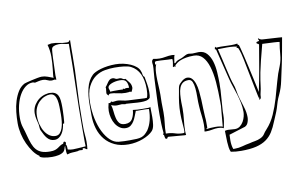

<svg xmlns="http://www.w3.org/2000/svg" viewBox="-88 -891 1974 1244"><g transform="rotate(-10 899.5 -268.5)"><path d="M414 -707Q388 -707 365 -712.5Q342 -718 313 -718L288 -713Q299 -675 299 -633Q299 -613 297.5 -592Q296 -571 294 -553Q292 -535 290.5 -522Q289 -509 289 -504Q289 -497 290 -496Q271 -503 252.5 -510Q234 -517 214 -517Q205 -517 186 -513.5Q167 -510 147.5 -505.5Q128 -501 113 -497Q98 -493 97 -492Q71 -478 54.5 -451.5Q38 -425 27.5 -391.5Q17 -358 13 -320Q9 -282 9 -246Q9 -212 17 -176.5Q25 -141 39.5 -109.5Q54 -78 72.5 -52.5Q91 -27 112 -14Q111 -13 111 -11Q111 -8 118.5 -4.5Q126 -1 137.5 1.5Q149 4 163.5 5.5Q178 7 192 7Q214 7 234 3Q254 -1 268 -12Q274 -19 276.5 -24.5Q279 -30 280 -34Q281 -38 282 -41.5Q283 -45 287 -49Q286 -48 286 -40L287 -7Q288 -1 289 3.5Q290 8 292 8Q293 8 310 3Q314 2 324 1.5Q334 1 343.5 0.5Q353 0 360.5 -1Q368 -2 368 -4H382Q384 -4 386 -3.5Q388 -3 390 -3Q396 -3 395.5 -7.5Q395 -12 397 -14Q408 -14 412.5 -8.5Q417 -3 425 -3Q428 -27 428 -53Q428 -70 425.5 -95.5Q423 -121 423 -145V-192Q423 -307 429.5 -413.5Q436 -520 436 -626Q436 -637 436 -660Q436 -683 437 -718Q433 -718 432 -716.5Q431 -715 429.5 -712.5Q428 -710 425 -708.5Q422 -707 414 -707ZM333 -18Q316 -18 299 -23Q299 -34 298 -43Q297 -52 292 -58Q295 -62 295 -67Q295 -74 287 -77Q280 -77 279.5 -72.5Q279 -68 276 -65Q262 -61 254 -55Q246 -49 237.5 -43.5Q229 -38 217.5 -34Q206 -30 185 -30Q152 -30 130.5 -38Q109 -46 95 -62Q81 -78 72 -101.5Q63 -125 55 -156Q47 -188 38 -214.5Q29 -241 29 -277Q29 -322 38.5 -361Q48 -400 64.5 -428.5Q81 -457 103 -473.5Q125 -490 150 -490Q158 -490 165 -486Q175 -488 189 -491.5Q203 -495 219 -495Q234 -495 247.5 -488Q261 -481 276 -481Q282 -481 286.5 -482.5Q291 -484 295 -484Q299 -484 304 -479Q304 -481 304.5 -484Q305 -487 305 -490Q305 -495 304.5 -500Q304 -505 304 -510Q306 -583 308 -625.5Q310 -668 312 -680Q314 -694 328 -699Q342 -704 348 -704H349Q352 -704 355 -704.5Q358 -705 361 -705Q378 -705 393 -701Q408 -697 425 -696Q425 -552 420.5 -415.5Q416 -279 416 -135V-79Q416 -65 416 -51Q416 -37 417 -23Q386 -21 366.5 -19.5Q347 -18 333 -18ZM129 -289Q129 -271 133 -253Q137 -235 142 -215Q144 -201 144 -191.5Q144 -182 149 -173Q156 -158 163 -145Q170 -132 179 -121.5Q188 -111 199.5 -105Q211 -99 227 -99Q242 -99 254.5 -107Q267 -115 276 -128.5Q285 -142 290.5 -159Q296 -176 298 -193Q298 -194 300 -194Q301 -194 302 -192.5Q303 -191 304 -191Q306 -191 307.5 -205Q309 -219 310 -237Q311 -255 311.5 -272.5Q312 -290 312 -298Q312 -323 310 -343Q308 -363 301 -376.5Q294 -390 281 -397Q268 -404 247 -404H239Q190 -398 159.5 -365Q129 -332 129 -289ZM237 -123Q216 -123 198.5 -134.5Q181 -146 168 -166Q155 -186 147.5 -213Q140 -240 140 -270Q140 -301 150 -324Q160 -347 176 -362.5Q192 -378 211 -386Q230 -394 247 -394Q266 -394 276 -381.5Q286 -369 290 -349.5Q294 -330 294.5 -305.5Q295 -281 295 -257Q295 -233 292.5 -209Q290 -185 283.5 -166Q277 -147 266 -135Q255 -123 237 -123Z M820 -243Q839 -243 854 -246Q869 -249 880 -260Q884 -273 884 -299Q884 -325 879.5 -351Q875 -377 871 -400Q862 -405 860.5 -418Q859 -431 854 -442Q849 -457 834 -470Q819 -483 797.5 -492.5Q776 -502 750.5 -507.5Q725 -513 699 -513Q672 -513 647 -509.5Q622 -506 601.5 -500Q581 -494 566 -486.5Q551 -479 544 -472Q513 -442 501 -393Q489 -344 489 -286V-215Q489 -168 501.5 -126.5Q514 -85 539.5 -54Q565 -23 603.5 -5Q642 13 694 13Q718 13 742.5 8.5Q767 4 789 -4.5Q811 -13 828 -23.5Q845 -34 856 -46Q868 -60 871.5 -84.5Q875 -109 875 -135Q875 -152 874.5 -169.5Q874 -187 874 -202Q870 -198 861 -198Q856 -198 844.5 -198Q833 -198 818.5 -198Q804 -198 788 -199Q772 -200 759 -202Q757 -170 743 -145.5Q729 -121 695 -121Q669 -121 657.5 -135Q646 -149 641 -170Q636 -191 634 -214.5Q632 -238 626 -258Q636 -253 645.5 -251Q655 -249 664 -249Q672 -249 680 -250Q688 -251 695 -251Q700 -251 706 -249Q712 -247 717 -247L722 -249Q748 -248 773 -245.5Q798 -243 820 -243ZM620 -272Q618 -272 616 -272.5Q614 -273 612 -273Q604 -244 604 -222Q604 -199 610 -176Q616 -153 627.5 -135Q639 -117 656 -105.5Q673 -94 695 -94Q714 -94 727 -104Q740 -114 749 -129Q758 -144 764.5 -161.5Q771 -179 777 -193Q782 -192 785.5 -192Q789 -192 793 -192H829Q837 -192 845 -191.5Q853 -191 863 -190Q863 -108 828 -55Q816 -40 806 -31.5Q796 -23 783 -18.5Q770 -14 751.5 -13Q733 -12 704 -12Q687 -12 669.5 -12.5Q652 -13 632 -15Q603 -18 578 -41.5Q553 -65 534 -103Q515 -141 504.5 -190Q494 -239 494 -294Q494 -362 514 -401.5Q534 -441 563.5 -461.5Q593 -482 626.5 -487.5Q660 -493 688 -493Q723 -493 752 -489.5Q781 -486 796 -478Q871 -440 871 -321Q871 -307 869.5 -292.5Q868 -278 863 -264Q860 -263 848 -263Q799 -266 767.5 -267Q736 -268 722 -270Q708 -272 695 -275.5Q682 -279 668 -279Q660 -279 653.5 -277.5Q647 -276 641 -276Q635 -276 630 -281Q625 -272 620 -272ZM769 -318Q771 -318 776 -329Q781 -340 781 -345Q781 -365 769.5 -380.5Q758 -396 747 -409Q746 -408 742 -408Q734 -408 727 -413.5Q720 -419 711 -419Q707 -419 703.5 -418.5Q700 -418 696 -418Q686 -418 680 -422.5Q674 -427 664 -427Q653 -427 646 -421.5Q639 -416 633 -408L622 -392Q617 -384 611 -378Q612 -377 612 -368Q612 -361 610.5 -354Q609 -347 609 -340Q609 -332 613.5 -328.5Q618 -325 621 -321Q623 -332 636 -332Q653 -332 680.5 -325.5Q708 -319 732 -319Q756 -319 763 -323Q765 -321 765.5 -319.5Q766 -318 769 -318ZM629 -371Q629 -379 636.5 -385.5Q644 -392 655.5 -396.5Q667 -401 681 -403.5Q695 -406 709 -406Q740 -406 750 -390Q760 -374 760 -348Q755 -348 749.5 -348.5Q744 -349 740 -349Q733 -349 733 -345Q732 -346 719 -349V-347Q719 -346 720 -346Q720 -345 719 -344Q711 -345 694.5 -345Q678 -345 657 -345Q637 -345 635 -344Q635 -352 632 -358.5Q629 -365 629 -371Z M1071 17Q1070 11 1069.5 4.5Q1069 -2 1069 -9Q1069 -42 1073.5 -80Q1078 -118 1078 -156Q1078 -166 1077.5 -176Q1077 -186 1077 -197Q1077 -224 1079 -248Q1081 -272 1088 -290.5Q1095 -309 1109 -319.5Q1123 -330 1147 -330Q1165 -330 1172.5 -312.5Q1180 -295 1182.5 -269Q1185 -243 1184.5 -211Q1184 -179 1186 -151Q1188 -118 1192 -88Q1196 -58 1196 -29Q1196 1 1192 16Q1193 17 1198 17H1205Q1225 17 1244 13Q1263 9 1282 9Q1291 9 1300.5 10.5Q1310 12 1319 17Q1323 -2 1327 -24Q1331 -46 1331 -71V-89Q1333 -131 1337.5 -180.5Q1342 -230 1342 -275Q1342 -309 1339.5 -348Q1337 -387 1327 -420Q1317 -453 1297 -475Q1277 -497 1243 -497Q1233 -497 1223 -496Q1213 -495 1203 -495Q1195 -495 1189 -496.5Q1183 -498 1178 -498Q1166 -498 1156 -492Q1146 -486 1135 -481Q1125 -476 1114.5 -473Q1104 -470 1096 -465Q1091 -462 1087.5 -457.5Q1084 -453 1077 -453V-456Q1079 -463 1080.5 -479Q1082 -495 1087 -506Q1082 -507 1077.5 -507.5Q1073 -508 1068 -508Q1049 -508 1028.5 -504Q1008 -500 987 -500Q976 -500 966.5 -501.5Q957 -503 947 -505Q940 -500 938 -495Q936 -490 936 -484Q936 -480 936.5 -475Q937 -470 938 -465Q938 -445 935.5 -422.5Q933 -400 932 -376Q930 -319 927 -260.5Q924 -202 924 -142Q924 -111 925 -81Q926 -51 929 -22Q929 -17 926.5 -16Q924 -15 924 -11Q929 -10 930 -5Q931 0 931.5 5.5Q932 11 934 15.5Q936 20 943 20Q947 20 948.5 15Q950 10 955 9L1064 18Q1070 18 1071 17ZM1314 6Q1297 -1 1266 -1Q1250 -1 1235 0Q1220 1 1207 3Q1207 -2 1210.5 -2Q1214 -2 1214 -6V-43Q1214 -52 1213.5 -60.5Q1213 -69 1212 -78Q1210 -101 1209.5 -130Q1209 -159 1207.5 -189Q1206 -219 1203 -247Q1200 -275 1192.5 -297.5Q1185 -320 1172.5 -333.5Q1160 -347 1140 -347Q1133 -347 1124 -343Q1115 -339 1107 -332.5Q1099 -326 1092 -318.5Q1085 -311 1082 -304Q1079 -297 1077 -285Q1075 -273 1073 -262Q1066 -227 1062 -194.5Q1058 -162 1058 -127Q1058 -93 1061 -61Q1064 -29 1064 -18Q1064 -10 1063.5 -3.5Q1063 3 1054 3Q1026 3 1000.5 -5.5Q975 -14 943 -14Q943 -49 947.5 -82.5Q952 -116 952 -153Q952 -168 951.5 -183.5Q951 -199 951 -216Q951 -230 951.5 -243Q952 -256 952 -269Q952 -300 950 -330.5Q948 -361 948 -392Q948 -412 950 -431Q952 -450 960 -470Q955 -470 955.5 -467Q956 -464 954 -462Q953 -464 953 -466Q953 -467 952 -468Q952 -474 953.5 -480.5Q955 -487 965 -487Q991 -487 1016 -485Q1041 -483 1068 -483Q1068 -481 1068.5 -478.5Q1069 -476 1069 -474Q1069 -463 1066.5 -450.5Q1064 -438 1063 -431Q1064 -430 1065 -430Q1067 -430 1069.5 -431.5Q1072 -433 1075 -433Q1075 -432 1076 -432Q1077 -432 1078 -431.5Q1079 -431 1081 -431Q1081 -432 1082 -433Q1082 -435 1081 -436Q1080 -437 1080 -439Q1086 -445 1096 -452.5Q1106 -460 1121 -466Q1136 -472 1157.5 -476Q1179 -480 1209 -480Q1244 -480 1266.5 -456Q1289 -432 1302.5 -389Q1316 -346 1321 -286.5Q1326 -227 1326 -155V-137Q1326 -132 1326 -128Q1326 -124 1325 -119Q1323 -88 1319.5 -57Q1316 -26 1314 6Z M1640 -518Q1637 -516 1637 -514Q1637 -512 1639.5 -509Q1642 -506 1642 -503Q1642 -500 1639 -499.5Q1636 -499 1632.5 -498.5Q1629 -498 1626 -496.5Q1623 -495 1623 -491Q1623 -486 1630 -484Q1637 -482 1638 -477Q1625 -399 1612 -324.5Q1599 -250 1583 -175Q1582 -181 1576.5 -207.5Q1571 -234 1563 -270Q1555 -306 1546 -346.5Q1537 -387 1529 -420.5Q1521 -454 1515 -476.5Q1509 -499 1508 -499Q1506 -499 1505.5 -498Q1505 -497 1503 -497Q1502 -497 1501 -498Q1501 -500 1501.5 -500.5Q1502 -501 1502 -503Q1502 -502 1500 -508Q1480 -505 1460 -505Q1443 -505 1426 -506Q1409 -507 1390 -507Q1381 -507 1373.5 -506.5Q1366 -506 1362 -506Q1357 -506 1358 -509Q1359 -512 1356 -512Q1353 -512 1352.5 -506.5Q1352 -501 1350 -498Q1352 -496 1355.5 -495Q1359 -494 1359 -490Q1370 -444 1382.5 -395Q1395 -346 1408 -292Q1415 -264 1424.5 -237Q1434 -210 1442.5 -182Q1451 -154 1457 -125Q1463 -96 1463 -65Q1463 -53 1459 -36Q1455 -19 1446 -3Q1437 13 1423 24Q1409 35 1389 35Q1377 35 1366 33.5Q1355 32 1344 32Q1333 32 1323 35Q1324 52 1324 71Q1324 90 1325 109Q1326 128 1328.5 145Q1331 162 1337 175Q1352 178 1370 179.5Q1388 181 1406 181Q1464 181 1503.5 171.5Q1543 162 1570 143Q1597 124 1614.5 96Q1632 68 1647 30Q1655 10 1663.5 -9Q1672 -28 1679 -49Q1685 -70 1692 -91.5Q1699 -113 1709 -133Q1729 -176 1738 -220.5Q1747 -265 1757 -308Q1768 -356 1776.5 -406Q1785 -456 1793 -498L1768 -500L1668 -506Q1652 -506 1640 -518ZM1590 72Q1576 87 1568 100Q1560 113 1542 122Q1523 131 1504 134Q1485 137 1466 142Q1442 146 1417.5 153Q1393 160 1366 160H1356Q1351 146 1349 132Q1347 118 1347 104Q1347 95 1347.5 85.5Q1348 76 1348 65Q1435 37 1444 35Q1466 31 1474.5 12Q1483 -7 1483 -27Q1483 -59 1472 -94Q1461 -129 1453 -156Q1445 -183 1441 -209Q1437 -235 1429 -255Q1424 -268 1417 -295Q1410 -322 1402.5 -355.5Q1395 -389 1386.5 -425.5Q1378 -462 1370 -494Q1388 -494 1402.5 -494.5Q1417 -495 1428 -495Q1456 -495 1476 -492.5Q1496 -490 1496 -487L1492 -486Q1491 -485 1491 -483Q1491 -480 1495 -480Q1499 -480 1501 -478Q1509 -460 1514.5 -439Q1520 -418 1524 -397Q1524 -398 1527.5 -379Q1531 -360 1537 -331Q1543 -302 1549.5 -268Q1556 -234 1562 -205Q1568 -176 1572 -156.5Q1576 -137 1577 -137Q1578 -137 1579 -137.5Q1580 -138 1581 -138Q1580 -136 1578.5 -133.5Q1577 -131 1577 -128Q1577 -127 1579 -125Q1590 -129 1590 -142Q1590 -155 1593 -166Q1597 -180 1598.5 -191Q1600 -202 1602 -216Q1604 -230 1606.5 -249Q1609 -268 1615 -298Q1621 -328 1631.5 -371.5Q1642 -415 1659 -478Q1706 -476 1734 -474.5Q1762 -473 1772 -471Q1765 -431 1762 -391Q1759 -351 1745 -316Q1726 -272 1712 -219.5Q1698 -167 1682.5 -114.5Q1667 -62 1645.5 -13.5Q1624 35 1590 72Z"/></g></svg>

Font: Londrina Sketch
Style: Regular
Weight: 400
Designer: Marcelo Magalhaes
Foundry: Marcelo Magalhães
Version: Version 1.002